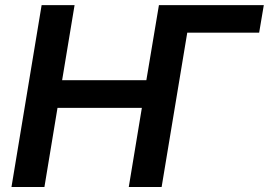

<svg xmlns="http://www.w3.org/2000/svg" viewBox="-20 -748 1075 768"><path d="M1035.2 -727.5 1016.6 -617.2H729L626.5 0H495.1L547.4 -316.4H210L157.7 0H25.9L146.5 -727.5H278.3L228.5 -427.2H565.4L615.7 -727.5Z"/></svg>

Font: Inter Semi Bold
Style: Italic
Weight: 600
Italic angle: -9.39999°
Designer: Rasmus Andersson
Foundry: rsms
Version: Version 4.000;git-3c8e0fc